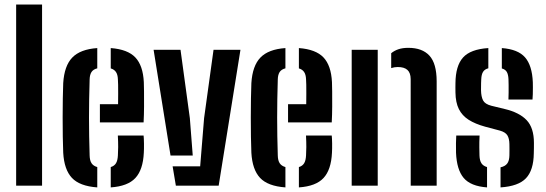

<svg xmlns="http://www.w3.org/2000/svg" viewBox="-20 -820 2410 848"><path d="M51.3 0V-800H165.8V0Z M259.2 -145.4Q257.9 -175.2 257.3 -216Q256.7 -256.9 256.7 -301.1Q256.7 -345.4 257.4 -385.3Q258 -425.3 259.2 -453Q264 -529.5 299.3 -565.9Q334.5 -602.4 409.6 -607.7V-518.2Q391.7 -513.7 384 -501.7Q376.4 -489.6 375.9 -469.6Q374.4 -423.8 373.8 -382.1Q373.1 -340.4 373.1 -300.2Q373.1 -260 373.8 -218.9Q374.4 -177.9 375.9 -132.9Q376.4 -111 384.4 -99Q392.3 -87 409.6 -82.1V7.7Q331.6 2.1 297.5 -34.5Q263.4 -71 259.2 -145.4ZM469.1 7.7V-82.1Q485.1 -86.9 492.4 -99.2Q499.7 -111.4 500.7 -133.7Q501.7 -148.7 501.9 -170.8Q502 -192.8 500.5 -221.4H614.2Q615.5 -210 615.9 -185.9Q616.2 -161.7 615.2 -145.4Q611.7 -70.2 577.9 -33.8Q544.2 2.6 469.1 7.7ZM421.2 -279.5V-359.9H501.5Q501.9 -383 501.9 -405.6Q501.9 -428.2 501.7 -445.3Q501.4 -462.5 500.7 -469.6Q500 -490.5 492.2 -501.9Q484.5 -513.4 469.1 -517.9V-607.7Q544 -602.1 577.8 -566.3Q611.6 -530.5 615.2 -457.3Q615.7 -445.7 616.1 -415.7Q616.5 -385.8 616.2 -348.9Q616 -312 614.2 -279.5Z M658.4 -600H777.3L818.5 -298.1L831.3 -133H733.2ZM742.4 -85.5H864.1L881.4 -298.1L923.1 -600H1042L945.8 0H756.7Z M1090.2 -145.4Q1088.9 -175.2 1088.3 -216Q1087.7 -256.9 1087.7 -301.1Q1087.7 -345.4 1088.4 -385.3Q1089 -425.3 1090.2 -453Q1095 -529.5 1130.3 -565.9Q1165.5 -602.4 1240.6 -607.7V-518.2Q1222.7 -513.7 1215 -501.7Q1207.4 -489.6 1206.9 -469.6Q1205.4 -423.8 1204.8 -382.1Q1204.1 -340.4 1204.1 -300.2Q1204.1 -260 1204.8 -218.9Q1205.4 -177.9 1206.9 -132.9Q1207.4 -111 1215.4 -99Q1223.3 -87 1240.6 -82.1V7.7Q1162.6 2.1 1128.5 -34.5Q1094.4 -71 1090.2 -145.4ZM1300.1 7.7V-82.1Q1316.1 -86.9 1323.4 -99.2Q1330.7 -111.4 1331.7 -133.7Q1332.7 -148.7 1332.9 -170.8Q1333 -192.8 1331.5 -221.4H1445.2Q1446.5 -210 1446.9 -185.9Q1447.2 -161.7 1446.2 -145.4Q1442.7 -70.2 1408.9 -33.8Q1375.2 2.6 1300.1 7.7ZM1252.2 -279.5V-359.9H1332.5Q1332.9 -383 1332.9 -405.6Q1332.9 -428.2 1332.7 -445.3Q1332.4 -462.5 1331.7 -469.6Q1331 -490.5 1323.2 -501.9Q1315.5 -513.4 1300.1 -517.9V-607.7Q1375 -602.1 1408.8 -566.3Q1442.6 -530.5 1446.2 -457.3Q1446.7 -445.7 1447.1 -415.7Q1447.5 -385.8 1447.2 -348.9Q1447 -312 1445.2 -279.5Z M1533.3 0V-600H1648.3V0ZM1794 0 1793.8 -470.6Q1793.6 -498.4 1779.4 -511.2Q1765.3 -524 1736.5 -524Q1729 -524 1721.8 -522.8Q1714.6 -521.5 1707.8 -519.2V-585Q1722 -596.6 1740.1 -602.6Q1758.2 -608.7 1783.5 -608.7Q1845 -608.7 1876.7 -574.2Q1908.4 -539.7 1908.6 -461V0Z M1994.1 -145.4Q1993.6 -168.1 1993.9 -188Q1994.2 -208 1995.1 -221.4H2098.1Q2096.6 -189.5 2097 -168.9Q2097.4 -148.4 2097.7 -132.9Q2098.5 -110.7 2106.4 -98.8Q2114.3 -86.9 2131.1 -82.1V7.7Q2058.7 2.4 2027.9 -34.1Q1997.2 -70.5 1994.1 -145.4ZM2190.7 7.7V-81Q2210.9 -85.3 2220.2 -97.7Q2229.5 -110.1 2229.9 -133.7Q2230.1 -147.3 2230.1 -153.5Q2230.1 -159.7 2230.1 -165.4Q2230.1 -171.1 2229.9 -183.4Q2229.5 -208.5 2220.8 -222.4Q2212.1 -236.3 2187.8 -243.2L2122.7 -260.5Q2078.7 -272.6 2049.8 -291Q2020.9 -309.5 2006.6 -338.4Q1992.2 -367.3 1991.6 -411.3Q1991.4 -424 1991.4 -433.3Q1991.4 -442.7 1991.6 -452.7Q1992.2 -529.3 2025 -565.9Q2057.8 -602.6 2136.8 -607.7V-518.4Q2120.5 -514.2 2113.4 -502.5Q2106.3 -490.9 2105.5 -469.6Q2105.3 -464.2 2104.8 -453Q2104.3 -441.9 2104.5 -421.7Q2105 -393.4 2113.4 -376.8Q2121.9 -360.3 2149.8 -353L2208.7 -338.7Q2273.9 -323.3 2306.1 -289.2Q2338.2 -255.2 2338.2 -188.6Q2338.2 -176.3 2338.1 -165.8Q2338 -155.3 2337.6 -142.5Q2336.7 -68.3 2303.1 -32.8Q2269.5 2.6 2190.7 7.7ZM2225.6 -380.4Q2226.3 -394 2226.4 -411.1Q2226.6 -428.3 2226.4 -444.1Q2226.3 -460 2225.8 -469.8Q2225 -490.6 2218.5 -502Q2212.1 -513.3 2196.4 -517.7V-607.7Q2267.9 -602.4 2299 -566.6Q2330.2 -530.9 2333.3 -456.6Q2333.6 -448.9 2333.6 -433.7Q2333.6 -418.6 2333.2 -403.4Q2332.8 -388.2 2331.9 -380.4Z"/></svg>

Font: Big Shoulders Stencil Text Thin
Style: Regular
Weight: 100
Designer: Patric King
Foundry: XO Type Co
Version: Version 2.001